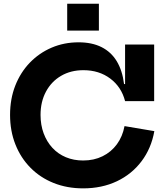

<svg xmlns="http://www.w3.org/2000/svg" viewBox="-20 -998 879 1030"><path d="M426 12.5Q340 12.5 268 -16.2Q196 -45 143.8 -97.8Q91.5 -150.5 62.8 -222.8Q34 -295 34 -381.5Q34 -467.5 62 -538.8Q90 -610 140.2 -662Q190.5 -714 257.2 -742.5Q324 -771 401.5 -771Q473.5 -771 524.8 -745.2Q576 -719.5 606.2 -669.8Q636.5 -620 645.5 -547H682.5L651 -455.5Q631.5 -531.5 571.5 -576.5Q511.5 -621.5 427.5 -621.5Q359.5 -621.5 307.8 -591.2Q256 -561 226.8 -506.8Q197.5 -452.5 197.5 -381.5Q197.5 -327.5 214.2 -282.5Q231 -237.5 261.2 -204.8Q291.5 -172 333.5 -154.5Q375.5 -137 426 -137Q484 -137 530.2 -159.8Q576.5 -182.5 607 -224Q637.5 -265.5 648 -321.5L808 -294.5Q791.5 -202 739.2 -132.8Q687 -63.5 606.8 -25.5Q526.5 12.5 426 12.5ZM651 -455.5V-759H807V-455.5ZM340.5 -978H510.5V-834H340.5Z"/></svg>

Font: Hepta Slab ExtraLight
Style: Bold
Weight: 700
Version: Version 1.102